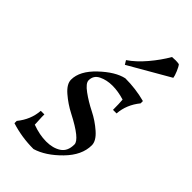

<svg xmlns="http://www.w3.org/2000/svg" viewBox="-222 -758 835 835"><g transform="rotate(45 195.5 -340.0)"><path d="M93 -110 95 -68V-64Q141 -47 182 -47Q223 -47 250.5 -65Q278 -83 278 -125Q278 -156 173 -210Q134 -230 101 -258.5Q68 -287 68 -314Q68 -367 124.5 -420.5Q181 -474 231 -485Q295 -485 355 -469V-455Q316 -407 312 -350H290Q290 -389 288 -411Q249 -423 214 -423Q179 -423 151.5 -409.5Q124 -396 124 -366Q124 -348 157 -324Q190 -300 229 -280.5Q268 -261 301 -232Q334 -203 334 -176Q334 -115 278.5 -58.5Q223 -2 166 15Q94 15 28 -6V-20Q67 -68 71 -125H93Q93 -125 93 -110ZM309 -694Q319 -695 330.5 -695Q342 -695 352 -693Q359 -685 367.5 -664.5Q376 -644 377 -634L188 -525L177 -543Q214 -568 249.5 -610Q285 -652 309 -694Z"/></g></svg>

Font: Almendra
Style: Regular
Weight: 400
Designer: Ana Sanfelippo
Foundry: Ana Sanfelippo
Version: Version 1.004